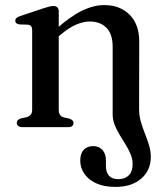

<svg xmlns="http://www.w3.org/2000/svg" viewBox="-20 -500 650 755"><path d="M211 -455V-69.5Q211 -55.5 216 -48.2Q221 -41 230.5 -38.5L253 -33.5Q269 -28 269 -16.5Q269 0 248 0H68Q57.5 0 51.8 -4.5Q46 -9 46 -16.5Q46 -23 50.2 -27.5Q54.5 -32 62.5 -34.5L86 -39.5Q96 -43 101.2 -49.5Q106.5 -56 106.5 -69.5V-380.5Q106.5 -392 102.5 -396.8Q98.5 -401.5 90 -403L56 -404Q48 -405.5 44 -409Q40 -412.5 40 -418.5Q40 -430.5 60 -437L151 -467.5Q165 -472 173.8 -474.2Q182.5 -476.5 190.5 -476.5Q200 -476.5 205.5 -471Q211 -465.5 211 -455ZM423 -50V-316Q423 -366 398.5 -390.8Q374 -415.5 333 -415.5Q308 -415.5 279.2 -403.2Q250.5 -391 216.5 -362L195 -343.5L175 -363.5L200 -385.5Q259.5 -437.5 304.2 -458.8Q349 -480 390 -480Q452 -480 489.8 -442Q527.5 -404 527.5 -336.5L527 -71Q527 -45.5 533.8 -21.8Q540.5 2 549.8 25Q559 48 566 70.8Q573 93.5 573 117Q573 170 535.2 202.5Q497.5 235 434.5 235Q389 235 358.2 220.8Q327.5 206.5 311.5 183Q295.5 159.5 295.5 131.5Q295.5 103.5 309.5 89Q323.5 74.5 346.5 74.5Q369.5 74.5 383 89.8Q396.5 105 396.5 130.5V153Q396.5 178 408.8 191.2Q421 204.5 445.5 204.5Q472.5 204 487 189Q501.5 174 501.5 145.5Q501.5 125.5 493.5 106.2Q485.5 87 473.8 68.2Q462 49.5 450.5 30.2Q439 11 431 -9Q423 -29 423 -50Z"/></svg>

Font: Fraunces 10pt
Style: Regular
Weight: 400
Version: Version 1.000;[b76b70a41]